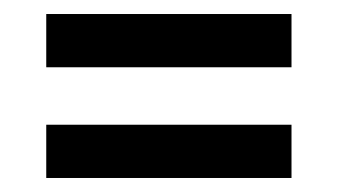

<svg xmlns="http://www.w3.org/2000/svg" viewBox="-20 -414 482 274"><path d="M46 -318V-394H396V-318ZM46 -160V-236H396V-160Z"/></svg>

Font: Cabin VF Beta
Style: Regular
Weight: 400
Designer: Pablo Impallari
Foundry: Pablo Impallari. http://www.impallari.com Igino Marini. http://www.ikern.com
Version: Version 2.200